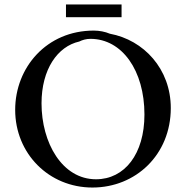

<svg xmlns="http://www.w3.org/2000/svg" viewBox="-20 -826 833 860"><path d="M524.5 -749V-806H275.5V-749ZM400 -689C189 -689 48 -524 48 -334C48 -138 199 14 394 14C588 14 745 -133 745 -342C745 -517 624 -647 472 -675C451 -684 425 -689 400 -689ZM385 -652C527 -652 627 -510 627 -313C627 -136 538 -23 410 -23C258 -23 166 -187 166 -363C166 -516 238 -618 335 -640C349 -647 366 -652 385 -652Z"/></svg>

Font: Sibila
Style: Regular
Weight: 400
Designer: Stefan Peev
Foundry: Context Ltd
Version: Version 1.000